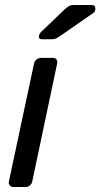

<svg xmlns="http://www.w3.org/2000/svg" viewBox="-20 -753 404 773"><path d="M35 0Q25 0 19.5 -6.5Q14 -13 16 -23L117 -497Q119 -507 127 -513.5Q135 -520 145 -520H193Q203 -520 207.5 -513.5Q212 -507 210 -497L110 -23Q108 -13 100.5 -6.5Q93 0 83 0ZM149 -595Q133 -595 137 -611Q139 -618 145 -624L239 -714Q251 -725 258.5 -729Q266 -733 280 -733H349Q364 -733 364 -717Q363 -706 356 -701L219 -606Q209 -599 202 -597Q195 -595 184 -595Z"/></svg>

Font: Rubik
Style: Italic
Weight: 400
Italic angle: -12°
Designer: Hubert and Fischer
Foundry: Hubert and Fischer
Version: Version 2.300;gftools[0.9.30]